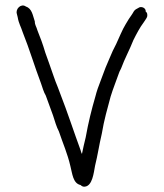

<svg xmlns="http://www.w3.org/2000/svg" viewBox="-20 -696 614 717"><path d="M43 -644 46 -632C50 -608 58 -597 65 -575C90 -513 109 -448 133 -385C138 -371 143 -352 151 -339C159 -317 168 -292 178 -265C185 -243 191 -222 200 -205C215 -160 232 -123 243 -75C250 -49 252 -11 281 -5C285 -1 290 2 297 1C325 -2 330 -50 335 -77C345 -117 350 -154 360 -196C369 -250 381 -290 393 -335C402 -365 416 -399 426 -428L432 -440C446 -478 464 -510 478 -546C490 -570 502 -593 517 -613L523 -622C526 -626 529 -631 530 -636V-641C530 -646 528 -650 524 -653C526 -666 507 -675 496 -666C490 -663 484 -660 480 -654L474 -644C464 -630 457 -619 449 -605C436 -584 425 -555 414 -532L401 -506C393 -486 383 -466 374 -443L356 -395C348 -375 341 -355 336 -335C322 -287 310 -239 300 -183C295 -162 290 -142 286 -121C284 -125 282 -130 281 -135C257 -200 231 -280 205 -346L196 -370C184 -398 174 -431 164 -458L149 -500C145 -514 140 -529 135 -543L120 -582C116 -597 110 -602 110 -616C102 -639 100 -664 76 -672C59 -684 37 -663 43 -644Z"/></svg>

Font: Scribbler
Style: Regular
Weight: 400
Designer: Mew Too
Foundry: Cannot Into Space Fonts
Version: Version 1.001